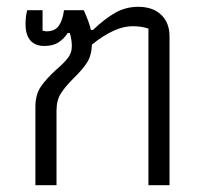

<svg xmlns="http://www.w3.org/2000/svg" viewBox="-20 -544 598 564"><path d="M84 -230Q84 -266 100 -289.5Q116 -313 146 -340Q169 -360 180 -374.5Q191 -389 191 -408Q191 -428 185 -447H179Q167 -429 151 -419Q135 -409 110 -409Q83 -409 69 -425.5Q55 -442 55 -473Q55 -497 60 -514H105V-454Q113 -452 117 -452Q141 -452 152.5 -468Q164 -484 168 -514H226Q242 -479 247 -456H253Q289 -490 319.5 -507Q350 -524 386 -524Q429 -524 453.5 -500.5Q478 -477 478 -437V0H416V-460Q396 -467 369 -467Q317 -467 250 -413Q249 -381 235.5 -360Q222 -339 196 -314Q171 -289 158.5 -269Q146 -249 146 -219V0H84Z"/></svg>

Font: Athiti
Style: Regular
Weight: 400
Designer: CadsonDemak Team
Foundry: CadsonDemak
Version: Version 1.032